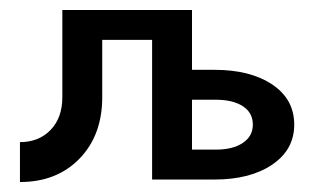

<svg xmlns="http://www.w3.org/2000/svg" viewBox="-20 -360 635 385"><path d="M20 -75Q58 -75 81.5 -99.5Q105 -124 105 -165V-340H365V-220H410Q482 -220 526 -190.5Q570 -161 570 -110Q570 -60 526 -30Q482 0 410 0H285V-280H185V-165Q185 -89 139.5 -42Q94 5 20 5ZM365 -160V-60H413Q447 -60 467 -73.5Q487 -87 487 -110Q487 -134 467 -147Q447 -160 413 -160Z"/></svg>

Font: Glametrix
Style: Bold
Weight: 700
Designer: gluk
Foundry: gluk
Version: Version 0.40